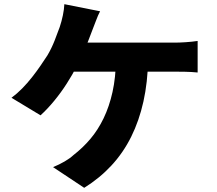

<svg xmlns="http://www.w3.org/2000/svg" viewBox="-20 -840 1040 919"><path d="M459 -786Q449 -767 440 -742.5Q431 -718 424 -701Q415 -676 402 -643.5Q389 -611 374.5 -579.5Q360 -548 347 -522Q327 -483 299.5 -440Q272 -397 239.5 -357.5Q207 -318 174 -288L35 -372Q62 -392 86.5 -417Q111 -442 133 -470Q155 -498 173.5 -525Q192 -552 207 -575Q227 -609 241.5 -646Q256 -683 266 -711Q275 -738 281 -767Q287 -796 288 -820ZM292 -636Q310 -636 343.5 -636Q377 -636 420 -636Q463 -636 511 -636Q559 -636 606.5 -636Q654 -636 696.5 -636Q739 -636 771 -636Q803 -636 819 -636Q838 -636 869 -638Q900 -640 926 -644V-493Q896 -496 866 -496.5Q836 -497 819 -497Q800 -497 760 -497Q720 -497 667.5 -497Q615 -497 557.5 -497Q500 -497 446 -497Q392 -497 348.5 -497Q305 -497 281 -497ZM689 -556Q687 -446 666.5 -354Q646 -262 608 -185.5Q570 -109 513.5 -48Q457 13 383 59L234 -40Q263 -52 289 -67Q315 -82 332 -98Q376 -132 412.5 -175Q449 -218 476 -274Q503 -330 518.5 -399.5Q534 -469 535 -556Z"/></svg>

Font: Noto Sans KR ExtraBold
Style: Regular
Weight: 800
Designer: Ryoko NISHIZUKA  (kana, bopomofo & ideographs); Paul D. Hunt (Latin, Greek & Cyrillic); Sandoll Communications , Soo-you
Foundry: Adobe
Version: Version 2.004-H2;hotconv 1.0.118;makeotfexe 2.5.65603